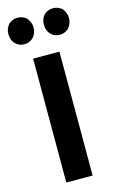

<svg xmlns="http://www.w3.org/2000/svg" viewBox="-144 -922 582 973"><g transform="rotate(-15 147.0 -435.5)"><path d="M8 -750Q-12 -770 -12 -802Q-12 -833 8 -854Q28 -871 54 -871Q80 -871 100 -854Q120 -831 120 -802Q120 -772 100 -750Q80 -732 54 -732Q28 -732 8 -750ZM240 -732Q212 -732 194 -750Q174 -770 174 -802Q174 -833 194 -854Q213 -871 240 -871Q266 -871 286 -854Q306 -831 306 -802Q306 -772 286 -750Q266 -732 240 -732ZM77 0V-650H215V0Z"/></g></svg>

Font: Arsenal
Style: Bold
Weight: 700
Designer: Andrij Shevchenko
Foundry: Stairsfor
Version: Version 2.001;PS 002.001;hotconv 1.0.88;makeotf.lib2.5.64775